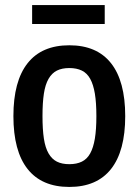

<svg xmlns="http://www.w3.org/2000/svg" viewBox="-20 -729 549 759"><path d="M107 -709H394V-634H107ZM254 10Q145 10 89 -61Q33 -132 33 -270Q33 -408 89 -479Q145 -550 254 -550Q363 -550 419 -479Q475 -408 475 -270Q475 -132 419 -61Q363 10 254 10ZM254 -80Q283 -80 303.5 -90Q324 -100 336.5 -122.5Q349 -145 355 -181Q361 -217 361 -270Q361 -323 355 -359Q349 -395 336.5 -417.5Q324 -440 303.5 -450Q283 -460 254 -460Q225 -460 205 -450Q185 -440 172 -417.5Q159 -395 153.5 -359Q148 -323 148 -270Q148 -217 153.5 -181Q159 -145 172 -122.5Q185 -100 205 -90Q225 -80 254 -80Z"/></svg>

Font: Encode Sans Compressed
Style: SemiBold
Weight: 600
Designer: Pablo Impallari, Andres Torresi
Foundry: Pablo Impallari, Andres Torresi
Version: Version 1.000; ttfautohint (v1.00) -l 8 -r 50 -G 200 -x 14 -